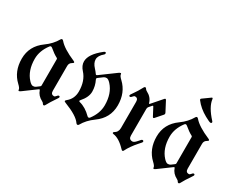

<svg xmlns="http://www.w3.org/2000/svg" viewBox="-95 -1122 1893 1537"><g transform="rotate(30 851.5 -354.0)"><path d="M132.8 -415Q192.9 -458 225.1 -515.1Q229.5 -522.9 236.1 -522.9Q242.7 -522.9 249.5 -514.6Q290 -466.3 401.9 -418.5Q412.1 -414.1 412.1 -408.9Q412.1 -403.8 399.9 -397Q377.4 -384.3 377.4 -358.4V-128.4Q377.4 -94.7 405.8 -94.7Q415.5 -94.7 423.8 -106.4Q432.1 -118.2 440.4 -118.2Q449.2 -118.2 449.2 -108.4Q449.2 -104 441.4 -93.3Q401.4 -34.7 382.8 1Q378.4 9.8 371.3 9.8Q364.3 9.8 360.4 1.5Q356.4 -6.8 344.7 -12.7Q298.8 -36.1 284.2 -80.1Q282.7 -84.5 279.8 -84.5Q276.9 -84.5 272.9 -81.5L160.2 1.5Q148.9 9.8 142.8 9.8Q136.7 9.8 136.7 1Q136.7 -12.7 109.9 -37.6Q33.2 -109.4 33.2 -226.6Q33.2 -343.8 132.8 -415ZM124 -277.8Q124 -168.9 183.1 -104.5Q204.6 -81.1 219.7 -81.1Q234.9 -81.1 244.1 -87.9L272.9 -109.4Q278.3 -113.3 278.3 -119.6V-363.3Q278.3 -369.1 272.5 -372.1Q240.7 -388.2 199.7 -422.9Q193.4 -428.2 187.5 -428.2Q181.6 -428.2 176.8 -421.9Q124 -352.5 124 -277.8Z M475.6 -457Q475.6 -523.4 571.8 -599.6Q581.1 -606.9 585.4 -606.9Q594.2 -606.9 594.2 -597.2Q594.2 -590.3 587.9 -585Q548.3 -551.8 548.3 -518.1Q548.3 -484.4 580.1 -450.7Q595.7 -434.1 607.9 -416.5Q611.3 -411.1 615.2 -411.1Q619.1 -411.1 623 -414.1L759.8 -514.6Q771 -522.9 777.1 -522.9Q783.2 -522.9 783.2 -514.2Q783.2 -500.5 810.1 -475.6Q886.7 -403.8 886.7 -286.6Q886.7 -169.4 787.1 -98.1Q727.1 -55.2 694.8 2Q690.4 9.8 683.1 9.8Q675.8 9.8 670.4 1.5Q637.7 -47.9 513.7 -95.7Q501 -100.6 501 -105.7Q501 -110.8 510.7 -118.7Q561 -159.2 561 -227.1Q561 -325.2 507.8 -383.3Q475.6 -418.5 475.6 -457ZM609.4 -157.7Q668 -143.1 720.2 -90.3Q725.6 -85 731.9 -85Q738.3 -85 743.2 -91.3Q795.9 -160.6 795.9 -235.4Q795.9 -344.2 736.8 -408.7Q715.3 -432.1 700.2 -432.1Q685.1 -432.1 675.8 -425.3L634.8 -395Q628.9 -390.6 628.9 -386.2Q628.9 -381.8 630.9 -377.9Q654.3 -331.1 654.3 -279.3Q654.3 -227.5 606 -173.3Q601.6 -168.5 601.6 -164.1Q601.6 -159.7 609.4 -157.7Z M927.2 -404.8Q927.2 -409.2 935.1 -419.9Q972.2 -471.7 993.7 -514.2Q998 -522.9 1005.1 -522.9Q1012.2 -522.9 1016.1 -514.6Q1020 -506.3 1031.7 -500.5Q1080.6 -475.6 1093.8 -428.2Q1095.2 -422.9 1097.7 -422.9Q1100.1 -422.9 1103 -426.3L1183.1 -518.1Q1187.5 -522.9 1191.4 -522.9Q1195.3 -522.9 1198.7 -516.6L1245.1 -428.2Q1248 -422.9 1248 -417.5Q1248 -412.1 1243.7 -407.2L1190.9 -346.7Q1186.5 -341.8 1182.6 -341.8Q1178.7 -341.8 1175.3 -348.1L1137.2 -420.4Q1134.8 -424.8 1132.1 -424.8Q1129.4 -424.8 1126.5 -421.4L1106.4 -398.4Q1098.1 -389.2 1098.1 -377.4V-129.9Q1098.1 -94.7 1131.8 -94.7Q1146 -94.7 1167 -118.7L1185.1 -139.2Q1190.9 -146 1196.3 -146Q1207.5 -146 1207.5 -135.3Q1207.5 -131.3 1201.7 -124.5L1183.6 -104Q1133.8 -47.9 1108.9 2.9Q1105.5 9.8 1100.1 9.8Q1094.7 9.8 1088.4 2.9Q1025.9 -64 969.7 -70.8Q961.4 -71.8 961.4 -77.6Q961.4 -83.5 966.8 -86.4Q999 -104 999 -142.6V-384.8Q999 -418.5 971.2 -418.5Q961.4 -418.5 953.1 -406.7Q944.8 -395 936 -395Q927.2 -395 927.2 -404.8Z M1279.8 0ZM1438 -667.5 1503.9 -714.8Q1508.3 -718.3 1511.2 -718.3Q1516.1 -718.3 1517.1 -710Q1524.4 -642.6 1603.5 -556.6Q1608.4 -551.3 1608.4 -547.9Q1608.4 -537.1 1597.7 -537.1Q1587.4 -537.1 1543.9 -561Q1476.1 -598.6 1436 -651.9Q1433.1 -655.8 1433.1 -659.9Q1433.1 -664.1 1438 -667.5ZM1379.4 -415Q1439.5 -458 1471.7 -515.1Q1476.1 -522.9 1482.7 -522.9Q1489.3 -522.9 1496.1 -514.6Q1536.6 -466.3 1648.4 -418.5Q1658.7 -414.1 1658.7 -408.9Q1658.7 -403.8 1646.5 -397Q1624 -384.3 1624 -358.4V-128.4Q1624 -94.7 1652.3 -94.7Q1662.1 -94.7 1670.4 -106.4Q1678.7 -118.2 1687 -118.2Q1695.8 -118.2 1695.8 -108.4Q1695.8 -104 1688 -93.3Q1647.9 -34.7 1629.4 1Q1625 9.8 1617.9 9.8Q1610.8 9.8 1606.9 1.5Q1603 -6.8 1591.3 -12.7Q1545.4 -36.1 1530.8 -80.1Q1529.3 -84.5 1526.4 -84.5Q1523.4 -84.5 1519.5 -81.5L1406.7 1.5Q1395.5 9.8 1389.4 9.8Q1383.3 9.8 1383.3 1Q1383.3 -12.7 1356.4 -37.6Q1279.8 -109.4 1279.8 -226.6Q1279.8 -343.8 1379.4 -415ZM1370.6 -277.8Q1370.6 -168.9 1429.7 -104.5Q1451.2 -81.1 1466.3 -81.1Q1481.4 -81.1 1490.7 -87.9L1519.5 -109.4Q1524.9 -113.3 1524.9 -119.6V-363.3Q1524.9 -369.1 1519 -372.1Q1487.3 -388.2 1446.3 -422.9Q1439.9 -428.2 1434.1 -428.2Q1428.2 -428.2 1423.3 -421.9Q1370.6 -352.5 1370.6 -277.8Z"/></g></svg>

Font: UnifrakturMaguntia
Style: Book
Weight: 400
Designer: j. 'mach' wust, Gerrit Ansmann, Georg Duffner, based on a font by Peter Wiegel, original typeface by Carl Albert Fahrenw
Version: Version 2017-03-19